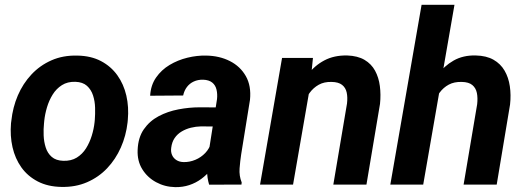

<svg xmlns="http://www.w3.org/2000/svg" viewBox="-20 -770 2193 801"><path d="M25.9 -255.9 27.3 -266.1Q33.2 -322.3 54.4 -371.8Q75.7 -421.4 111.1 -459.2Q146.5 -497.1 194.6 -518.3Q242.7 -539.6 302.7 -538.1Q359.9 -537.1 401.4 -515.1Q442.9 -493.2 469.5 -456.1Q496.1 -418.9 507.1 -371.1Q518.1 -323.2 513.2 -270L512.2 -259.3Q505.9 -203.6 484.1 -154.5Q462.4 -105.5 427 -68.1Q391.6 -30.8 343.3 -9.8Q294.9 11.2 235.8 9.8Q179.7 8.8 137.7 -12.9Q95.7 -34.7 69.3 -71.5Q43 -108.4 32.2 -155.8Q21.5 -203.1 25.9 -255.9ZM164.6 -266.1 163.6 -255.4Q161.1 -231.9 162.1 -205.3Q163.1 -178.7 170.7 -154.8Q178.2 -130.9 195.8 -115.5Q213.4 -100.1 244.1 -99.1Q276.9 -98.1 300.3 -112.5Q323.7 -127 338.9 -151.1Q354 -175.3 362.8 -203.9Q371.6 -232.4 374.5 -259.8L375.5 -270Q377.4 -293.5 376.7 -320.6Q376 -347.7 368.2 -371.8Q360.4 -396 342.8 -411.9Q325.2 -427.7 294.4 -428.7Q261.7 -429.7 238.3 -414.8Q214.8 -399.9 199.7 -375.5Q184.6 -351.1 176 -322.3Q167.5 -293.5 164.6 -266.1Z M848.1 -119.1 885.3 -356Q887.7 -377.4 883.3 -396Q878.9 -414.6 865.5 -425.5Q852.1 -436.5 827.6 -437.5Q805.7 -438 788.3 -429.9Q771 -421.9 759.8 -407Q748.5 -392.1 744.1 -371.6L606.4 -370.6Q608.9 -414.6 631.1 -446.5Q653.3 -478.5 687.5 -499Q721.7 -519.5 762 -529.3Q802.2 -539.1 840.8 -538.1Q896 -537.1 939.2 -515.1Q982.4 -493.2 1005.6 -452.4Q1028.8 -411.6 1022.9 -353.5L986.3 -127Q981.9 -98.6 979.5 -67.6Q977.1 -36.6 988.3 -8.8L987.3 0L852.5 0.5Q843.8 -28.3 843.8 -58.8Q843.8 -89.4 848.1 -119.1ZM900.9 -321.8 887.7 -242.2 817.9 -242.7Q796.9 -242.2 776.1 -237.1Q755.4 -231.9 737.8 -221.4Q720.2 -210.9 708.7 -194.3Q697.3 -177.7 694.3 -153.8Q691.9 -136.7 697.8 -123.3Q703.6 -109.9 716.1 -102.1Q728.5 -94.2 746.1 -93.8Q771 -93.3 794.9 -103.3Q818.8 -113.3 836.4 -131.8Q854 -150.4 860.8 -174.8L890.1 -113.8Q878.4 -86.4 860.6 -63.5Q842.8 -40.5 819.8 -23.7Q796.9 -6.8 769.5 2.2Q742.2 11.2 710.9 10.7Q667.5 9.8 631.1 -10Q594.7 -29.8 573.5 -64.2Q552.2 -98.6 554.2 -144.5Q556.2 -196.3 580.1 -230.7Q604 -265.1 641.8 -285.2Q679.7 -305.2 724.4 -313.7Q769 -322.3 813 -322.3Z M1273.4 -407.7 1202.6 0H1064.9L1156.7 -528.3H1285.6ZM1232.9 -282.7 1198.7 -281.7Q1204.1 -329.1 1220.2 -375.5Q1236.3 -421.9 1264.4 -459.2Q1292.5 -496.6 1333.3 -518.1Q1374 -539.6 1428.2 -538.6Q1472.2 -537.1 1500.7 -520.3Q1529.3 -503.4 1544.7 -475.1Q1560.1 -446.8 1564.7 -411.1Q1569.3 -375.5 1565.4 -336.9L1508.8 0H1370.6L1427.7 -338.4Q1430.7 -364.3 1426.3 -384.3Q1421.9 -404.3 1407 -416Q1392.1 -427.7 1363.8 -428.2Q1332.5 -429.2 1309.8 -416.5Q1287.1 -403.8 1271.5 -382.3Q1255.9 -360.8 1246.6 -335Q1237.3 -309.1 1232.9 -282.7Z M1876 -750 1745.6 0H1608.4L1738.8 -750ZM1776.4 -282.7 1740.7 -282.2Q1746.1 -327.1 1762 -373Q1777.8 -418.9 1805.2 -456.8Q1832.5 -494.6 1872.3 -517.3Q1912.1 -540 1964.8 -538.6Q2009.3 -537.6 2038.8 -520.8Q2068.4 -503.9 2085 -475.3Q2101.6 -446.8 2106.9 -410.4Q2112.3 -374 2107.9 -334L2052.2 0H1914.1L1970.7 -335.4Q1973.6 -361.3 1969.5 -382.1Q1965.3 -402.8 1950.4 -415.3Q1935.5 -427.7 1906.7 -428.2Q1875 -429.2 1852.3 -417Q1829.6 -404.8 1814 -383.5Q1798.3 -362.3 1789.6 -336.2Q1780.8 -310.1 1776.4 -282.7Z"/></svg>

Font: Roboto
Style: Bold Italic
Weight: 700
Italic angle: -12°
Designer: Christian Robertson
Foundry: Google
Version: Version 3.0